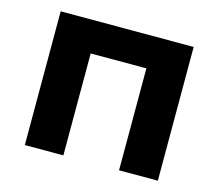

<svg xmlns="http://www.w3.org/2000/svg" viewBox="-82 -642 850 746"><g transform="rotate(15 342.5 -269.0)"><path d="M75 -538V0H230V-410H454V0H610V-538Z"/></g></svg>

Font: Talent SemiBold
Style: Bold
Weight: 700
Designer: Mike Powis
Version: Version 1.001;hotconv 1.0.109;makeotfexe 2.5.65596